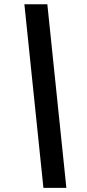

<svg xmlns="http://www.w3.org/2000/svg" viewBox="-20 -782 413 911"><path d="M186 109.4 95.7 -761.7H204.6L294.9 109.4Z"/></svg>

Font: Inter 17pt SemiBold
Style: Italic
Weight: 600
Italic angle: -9.3988°
Version: Version 4.001;git-66647c0bb